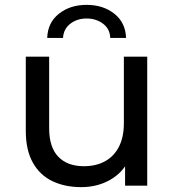

<svg xmlns="http://www.w3.org/2000/svg" viewBox="-20 -763 717 789"><path d="M314 6Q246 6 194.5 -19Q143 -44 114.5 -95.5Q86 -147 86 -225V-530H182V-236Q182 -158 219.5 -119Q257 -80 325 -80Q375 -80 412 -100.5Q449 -121 469 -160.5Q489 -200 489 -256V-530H585V0H494V-143L509 -105Q483 -52 431 -23Q379 6 314 6ZM174 -607Q176 -670 222 -706.5Q268 -743 336 -743Q404 -743 450 -706.5Q496 -670 498 -607H433Q432 -644 403.5 -665.5Q375 -687 336 -687Q297 -687 269 -665.5Q241 -644 239 -607Z"/></svg>

Font: Montserrat Thin Medium
Style: Regular
Weight: 500
Version: Version 9.000